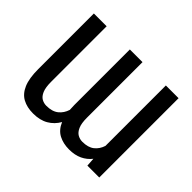

<svg xmlns="http://www.w3.org/2000/svg" viewBox="-149 -960 1218 1218"><g transform="rotate(45 460.0 -351.0)"><path d="M424.7 -82Q400.6 -39.1 358.8 -14.6Q317.1 9.9 256 9.9Q201 9.9 161.6 -11.4Q122.2 -32.7 101.2 -81.5Q80.3 -130.3 80.3 -213.1V-711.6H195V-213.1Q195 -162.6 207 -134.6Q219.1 -106.5 238.6 -95.3Q258.2 -84.2 280.9 -84.2Q333.1 -84.2 362.7 -108Q392.4 -131.7 404.8 -171.2Q403.1 -191.1 403.1 -213.1V-711.6H516.7V-213.1Q516.7 -162.6 529.1 -134.6Q541.5 -106.5 561.4 -95.3Q581.3 -84.2 604 -84.2Q655.5 -84.2 684.8 -107.6Q714.1 -131 726.2 -169.7V-711.6H840.2V0H733.7L729.8 -57.5Q704.9 -25.6 667.4 -7.8Q630 9.9 578.8 9.9Q525.9 9.9 486 -11Q446 -32 424.7 -82Z"/></g></svg>

Font: Inter UI Medium
Style: Regular
Weight: 500
Designer: Rasmus Andersson
Foundry: rsms
Version: 3.2;8d6f07862